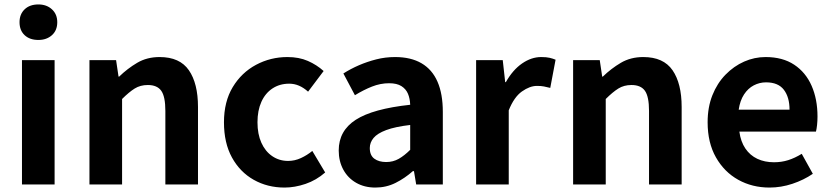

<svg xmlns="http://www.w3.org/2000/svg" viewBox="-20 -831 3745 865"><path d="M79 0V-560H226V0ZM153 -651Q114 -651 91 -672.5Q68 -694 68 -731Q68 -767 91 -789Q114 -811 153 -811Q190 -811 214 -789Q238 -767 238 -731Q238 -694 214 -672.5Q190 -651 153 -651Z M383 0V-560H503L514 -486H517Q554 -522 598 -548Q642 -574 699 -574Q790 -574 831 -514.5Q872 -455 872 -349V0H725V-331Q725 -396 706.5 -422Q688 -448 646 -448Q612 -448 586.5 -432Q561 -416 530 -385V0Z M1262 14Q1185 14 1123 -21Q1061 -56 1025 -121.5Q989 -187 989 -280Q989 -373 1028.5 -438.5Q1068 -504 1133.5 -539Q1199 -574 1275 -574Q1327 -574 1367 -556.5Q1407 -539 1438 -511L1368 -418Q1348 -436 1327 -445Q1306 -454 1283 -454Q1240 -454 1207.5 -432.5Q1175 -411 1157.5 -372Q1140 -333 1140 -280Q1140 -227 1157.5 -188Q1175 -149 1206.5 -127.5Q1238 -106 1278 -106Q1308 -106 1336 -119Q1364 -132 1387 -151L1445 -54Q1405 -19 1356.5 -2.5Q1308 14 1262 14Z M1671 14Q1622 14 1584.5 -7.5Q1547 -29 1526.5 -67Q1506 -105 1506 -153Q1506 -242 1583 -291.5Q1660 -341 1828 -359Q1827 -387 1818 -408.5Q1809 -430 1788.5 -443Q1768 -456 1733 -456Q1694 -456 1656 -441Q1618 -426 1579 -402L1527 -500Q1560 -521 1597 -537Q1634 -553 1675 -563.5Q1716 -574 1760 -574Q1831 -574 1879 -546Q1927 -518 1951 -463Q1975 -408 1975 -327V0H1855L1845 -60H1840Q1804 -28 1762 -7Q1720 14 1671 14ZM1720 -101Q1751 -101 1776.5 -115.5Q1802 -130 1828 -156V-268Q1760 -260 1720 -245Q1680 -230 1663 -209.5Q1646 -189 1646 -164Q1646 -131 1666.5 -116Q1687 -101 1720 -101Z M2125 0V-560H2245L2256 -461H2259Q2290 -516 2332 -545Q2374 -574 2418 -574Q2442 -574 2456.5 -570.5Q2471 -567 2483 -562L2459 -435Q2443 -439 2430.5 -441.5Q2418 -444 2399 -444Q2367 -444 2331.5 -419Q2296 -394 2272 -334V0Z M2562 0V-560H2682L2693 -486H2696Q2733 -522 2777 -548Q2821 -574 2878 -574Q2969 -574 3010 -514.5Q3051 -455 3051 -349V0H2904V-331Q2904 -396 2885.5 -422Q2867 -448 2825 -448Q2791 -448 2765.5 -432Q2740 -416 2709 -385V0Z M3447 14Q3369 14 3306 -21Q3243 -56 3205.5 -122Q3168 -188 3168 -280Q3168 -348 3189.5 -402Q3211 -456 3248.5 -494.5Q3286 -533 3332.5 -553.5Q3379 -574 3429 -574Q3506 -574 3558 -539.5Q3610 -505 3636.5 -444.5Q3663 -384 3663 -306Q3663 -286 3661 -267.5Q3659 -249 3656 -238H3311Q3317 -193 3338 -162Q3359 -131 3392 -115.5Q3425 -100 3467 -100Q3501 -100 3531 -109.5Q3561 -119 3592 -138L3642 -48Q3601 -20 3550 -3Q3499 14 3447 14ZM3308 -337H3537Q3537 -393 3511.5 -426.5Q3486 -460 3431 -460Q3402 -460 3376 -446.5Q3350 -433 3332 -405.5Q3314 -378 3308 -337Z"/></svg>

Font: Noto Sans JP Thin
Style: Bold
Weight: 700
Version: Version 2.004-H2;hotconv 1.0.118;makeotfexe 2.5.65603